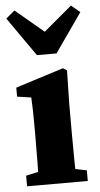

<svg xmlns="http://www.w3.org/2000/svg" viewBox="-54 -801 436 836"><g transform="rotate(-5 163.5 -383.5)"><path d="M81.9 0H247.2C245.2 -45 244.2 -148 244.2 -210V-342.7L247.2 -487.8L230.1 -498.5L20.6 -432.1V-392.7L81.9 -383.7C83.9 -343.7 84.9 -312.7 84.9 -257.7V-210C84.9 -148 83.9 -45 81.9 0ZM29.9 0H295.3V-46.5L198.2 -66.5H122.6L29.9 -46.5V0ZM41.9 -767.3 3.5 -735.3 122.5 -565.2H208.1L327.1 -735.3L288.7 -767.3L121.9 -627.2H208.8L41.9 -767.3Z"/></g></svg>

Font: Source Serif Variable
Style: Regular
Weight: 389
Designer: Frank Grießhammer
Foundry: Adobe Systems Incorporated
Version: Version 3.001;hotconv 1.0.111;makeotfexe 2.5.65597